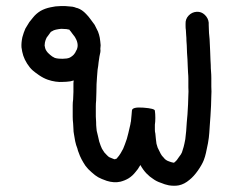

<svg xmlns="http://www.w3.org/2000/svg" viewBox="-20 -506 766 633"><path d="M203.8 -409.1 199 -410.1Q190.9 -411 181.8 -411Q172.7 -410.1 164 -408.2Q155.9 -406.2 153 -403.8Q150.1 -401.9 147.7 -401Q142.9 -393.8 137.6 -387.1Q133.8 -383.2 131.9 -377.9Q130 -374.1 128.1 -365.9Q127.1 -360.2 127.1 -355.9Q128.1 -351.1 129 -347Q130 -342.9 133.3 -337.9Q136.7 -332.9 140 -330Q144.8 -325.2 152 -319.9Q157.8 -317 160.7 -315.1Q166.9 -313.2 173.9 -312.7Q180.8 -312.2 186.1 -312.2Q190.9 -312.2 200 -313.2Q205.8 -314.1 210.1 -316.1Q213.9 -318 218.7 -321.8Q223 -325.2 224.9 -328.1Q228.8 -332.9 230.7 -338.1Q234.1 -342.9 235 -348.2Q236 -352 236 -355.9Q236 -361.2 235 -365Q234.1 -369.8 231.7 -375.1Q229.7 -379.9 226.9 -384.2Q223 -389.9 217.7 -396.2Q213.9 -401.9 209.1 -407.2V-408.2ZM231.7 -480.1 236 -479.1Q250.8 -473.9 263.8 -460Q271.9 -451.8 278.7 -442.2Q284.9 -434.1 292.1 -424Q297.8 -412.9 303.1 -401.9Q307 -391.8 308.9 -381.8Q310.8 -369.8 311.8 -356.8Q311.8 -351.1 310.8 -344.8Q311.8 -339.1 310.8 -333.8L307.9 -319.9Q306 -307.9 305 -300.2Q304.1 -289.2 301.7 -275.8Q300.7 -263.8 299.8 -251.8Q298.8 -239.8 298.3 -228.3Q297.8 -216.8 297.8 -201.9Q296.9 -184.2 296.9 -174.1Q295.9 -165 295.9 -155.9Q295.9 -146.8 295.9 -139.1Q295.9 -130.9 295.9 -121.8Q295.9 -115.1 296.9 -104.1Q296.9 -92.1 297.8 -84.9Q297.8 -80.1 298.8 -74.8Q299.8 -69.1 303.1 -57.1Q305 -47 307 -39.8Q309.8 -32.1 311.8 -25.9Q312.7 -23 316.1 -15.8Q319.9 -9.1 323.7 -3.8Q327.1 0 332.4 5.5Q337.6 11 340.8 12.5Q343.9 13.9 354.9 18.2Q356.8 18.2 358.8 19.2Q363.1 16.8 365 16.8Q365.9 15.8 366.9 13.9Q371.7 9.1 377.9 -1Q382.7 -10.1 386.1 -15.8Q389 -22.1 391.8 -30.2Q394.7 -39.8 398.1 -48Q400 -55.2 402.9 -66.2Q405.8 -78.2 407.7 -86.8Q410.1 -95.9 411 -103.1Q412 -106 412 -108.9Q412.9 -118 413.9 -129Q414.9 -136.2 414.9 -141Q414.9 -154 452.8 -151.1Q490.6 -148.2 490.6 -141Q492.1 -130.9 492.1 -117Q492.1 -104.1 490.6 -95Q490.6 -86.8 490.6 -78.2Q490.6 -71 492.1 -66.2Q493 -58 494 -47Q495 -37.9 495.9 -32.1Q496.9 -27.8 499.8 -19.2Q505 -8.2 509.8 1Q513.7 8.2 518.9 12.9Q523.7 19.2 527.1 21.1Q530.9 24 536.7 25.9Q543.9 28.8 551.1 30.2Q553 30.2 554 30.2Q554.9 28.8 556.8 27.8Q563.1 23 569.8 12Q577.9 1.9 579.9 -3.8Q582.7 -12 585.4 -21.6Q588 -31.2 590.9 -47Q592.8 -61.9 593.8 -73.9Q594.7 -87.8 595.7 -101.9Q596.6 -116.1 598.1 -129Q599 -142 600 -161.9Q601 -181.8 601 -192.8Q601.9 -202.9 601 -218.2Q601 -235 601 -246Q601 -256.1 600 -266.2Q599 -277.2 599 -286.8Q598.1 -300.2 598.1 -309.8Q598.1 -317 596.6 -331.9Q595.7 -350.1 595.7 -356.8Q595.7 -362.1 594.7 -371.2Q594.7 -381.8 593.8 -389.9Q592.8 -399 592.8 -407.2Q591.8 -412 591.8 -421.1V-426.9Q590.9 -443.2 601.9 -454.7Q612.9 -466.2 628.3 -467.1Q643.6 -468.1 655.2 -457.1Q666.7 -446 668.1 -431.2V-424Q668.1 -415.8 668.6 -409.8Q669.1 -403.8 669.1 -397.1Q670 -389 671 -377Q671.9 -365 671.9 -357.8Q671.9 -352 672.9 -336.2Q673.9 -318 673.9 -308.9Q673.9 -302.2 674.8 -292.1Q674.8 -280.1 675.8 -270Q676.7 -260 676.7 -248Q676.7 -236 676.7 -220.1Q677.7 -202.9 676.7 -189.9Q676.7 -179.9 675.8 -157.8Q674.8 -136.2 673.9 -124.2Q672.9 -110.8 671.9 -96.4Q671 -82 670 -68.1Q669.1 -53.2 665.7 -34.1Q661.9 -15.8 659 -1.9Q656.1 11 651.8 22.1Q646 36.9 632.4 56.4Q618.7 75.8 604.8 86.8Q588 101.2 569.8 105Q554.9 107.9 536.7 105Q522.8 102.2 510.8 96.9Q495.9 92.1 484.9 83.9Q473.9 77.2 462.8 65.7Q451.8 54.2 442.7 37.9Q441.7 38.8 441.7 39.8Q434.1 53.2 426.9 60.9Q416.8 73.9 403.8 82Q391.8 89.2 377 93Q355.9 97.8 331.9 90.2Q313.7 83.9 303.8 78.4Q294 72.9 282 61.9Q270 51.8 261.9 40.8Q254.7 30.2 248.9 19.2Q242.7 7.2 239.8 -1.9Q236.9 -8.2 235 -16.8Q230.7 -26.9 227.8 -40.8Q225.9 -54.2 224 -62.8Q222.1 -71.9 222.1 -81.1Q222.1 -86.8 221.1 -98.8Q219.7 -110.8 219.7 -120.9Q219.7 -130 219.7 -139.1Q219.7 -148.2 219.7 -158.5Q219.7 -168.8 221.1 -177.9Q221.1 -187.1 222.1 -202.9Q222.1 -219.2 222.1 -232.1Q223 -236 223 -240.8Q216.8 -238.8 212 -237.9Q199 -236 188 -236Q177 -235 163.5 -236.9Q150.1 -238.8 137.6 -243.2Q123.7 -248 108.9 -258Q96.9 -266.2 87.8 -273.9Q77.7 -283 69.3 -296.4Q60.9 -309.8 56.8 -322.3Q52.8 -334.8 50.8 -350.1Q49.9 -365 53.7 -383.2Q58 -399 63.8 -412Q70 -423 76.7 -433.1Q83 -440.8 88.7 -448Q98.8 -460.9 113.7 -470Q128.1 -478.2 146.8 -482Q163.1 -485.9 178.9 -485.9Q193.8 -486.8 207.7 -484.9L218.7 -483.9Q224.9 -483 231.7 -480.1Z"/></svg>

Font: Namteng
Style: Regular
Weight: 400
Designer: Khon Soe Zaw Thu
Foundry: MPUA
Version: Version 1.03 June 17, 2016